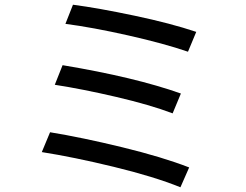

<svg xmlns="http://www.w3.org/2000/svg" viewBox="-20 -772 1040 813"><path d="M744 21Q633 -24 462 -65.5Q291 -107 157 -128L192 -212Q327 -190 497.5 -148.5Q668 -107 781 -63ZM711 -292Q616 -328 472.5 -361.5Q329 -395 212 -413L245 -496Q551 -445 746 -376ZM776 -553Q674 -588 523 -622Q372 -656 257 -671L289 -752Q396 -738 550 -705.5Q704 -673 811 -637Z"/></svg>

Font: LXGW 975 Gothic SC
Style: Regular
Weight: 400
Version: Version 2.01;February 25, 2021